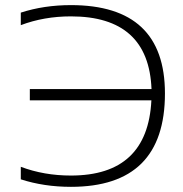

<svg xmlns="http://www.w3.org/2000/svg" viewBox="-20 -723 711 748"><path d="M61 -73.2Q151.4 -39.1 256.3 -39.1Q555.2 -39.1 569.8 -332H96.2V-376H570.3Q559.1 -659.2 256.3 -659.2Q151.4 -659.2 61 -625V-673.8Q151.4 -703.1 256.3 -703.1Q622.6 -703.1 622.6 -358.9Q622.6 4.9 256.3 4.9Q151.4 4.9 61 -24.4Z"/></svg>

Font: Voltera Light
Style: Light
Weight: 300
Designer: Bernd Montag
Version: Version 1.301